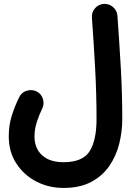

<svg xmlns="http://www.w3.org/2000/svg" viewBox="-20 -676 678 973"><path d="M24.4 15.1Q24.4 -42.5 40.3 -91.8Q56.2 -141.1 77.6 -184.1Q89.4 -208 115.2 -216.1Q141.1 -224.1 165 -212.9Q189 -201.2 197.3 -175.3Q205.6 -149.4 193.8 -125.5Q178.7 -94.7 166.7 -57.9Q154.8 -21 154.8 15.1Q154.8 75.7 193.4 110.8Q231.9 146 301.8 146Q398.9 146 434.1 90.6Q469.2 35.2 469.2 -72.3Q469.2 -196.8 462.6 -320.6Q456.1 -444.3 445.8 -586.9Q443.8 -613.8 461.4 -634Q479 -654.3 505.9 -656.2Q532.7 -657.7 553 -640.1Q573.2 -622.6 575.2 -595.7Q585.4 -453.1 592.5 -327.1Q599.6 -201.2 599.6 -72.3Q599.6 -8.8 584 53.2Q568.4 115.2 533.7 165.5Q499 215.8 441.9 246.1Q384.8 276.4 301.8 276.4Q226.6 276.4 163.6 243.7Q100.6 210.9 62.5 152.1Q24.4 93.3 24.4 15.1Z"/></svg>

Font: Mikhak Bold
Style: Regular
Weight: 700
Designer: Amin Abedi
Version: Version 3.3